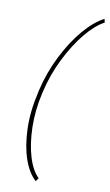

<svg xmlns="http://www.w3.org/2000/svg" viewBox="-151 -843 643 1124"><g transform="rotate(15 170.5 -281.0)"><path d="M71.3 -286.1Q87.4 -398.9 128.2 -501.7Q168.9 -604.5 223.1 -680.7Q277.3 -756.8 334.5 -792.5L340.8 -771.5Q289.1 -738.3 238.8 -664.8Q188.5 -591.3 149.7 -492.4Q110.8 -393.6 96.2 -288.1L94.2 -275.4Q79.6 -169.9 90.6 -71Q101.6 27.8 131.3 101.6Q161.1 175.3 203.1 208.5L190.9 229.5Q143.6 194.3 110.6 120.6Q77.6 46.9 65.4 -55.4Q53.2 -157.7 70.3 -276.4Z"/></g></svg>

Font: Robert Sans Thin
Style: Italic
Weight: 100
Italic angle: -8°
Designer: Christian Robertson (extended by Adam Twardoch)
Foundry: Google
Version: Version 12.135;April 2, 2019;FontCreator 11.5.0.2425 64-bit;